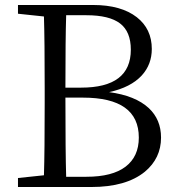

<svg xmlns="http://www.w3.org/2000/svg" viewBox="-20 -749 715 769"><path d="M52 0V-36L156 -47Q159 -143 159 -338V-393Q159 -587 156 -683L52 -694V-729H353Q465 -729 528 -680Q588 -633 588 -553Q588 -491 548 -447Q504 -399 417 -380Q522 -366 576 -316Q625 -270 625 -198Q625 -115 560 -61Q485 0 346 0ZM245 -41H326Q430 -41 483 -81.5Q536 -122 536 -198Q536 -358 312 -358H242Q242 -139 245 -41ZM242 -398H305Q504 -398 504 -550Q504 -622 461 -655Q418 -688 326 -688H245Q242 -594 242 -398Z"/></svg>

Font: Cactus Classical Serif
Style: Regular
Weight: 400
Designer: Henry Chan (via Glyphwiki)、田海東、宇文滿月
Foundry: Moonlit Owen
Version: Version 1.000